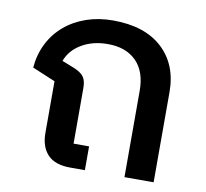

<svg xmlns="http://www.w3.org/2000/svg" viewBox="-67 -634 758 707"><g transform="rotate(10 312.0 -280.5)"><path d="M239 0Q182 0 154.5 -29Q127 -58 127 -110V-303L41 -339Q45 -388 65.5 -429Q86 -470 120.5 -499.5Q155 -529 201 -545Q247 -561 301 -561Q420 -561 485.5 -500.5Q551 -440 551 -337V0H442V-323Q442 -395 403.5 -433.5Q365 -472 297 -472Q241 -472 199.5 -447.5Q158 -423 143 -382L186 -365Q214 -354 225 -339.5Q236 -325 236 -297V-89H294V0Z"/></g></svg>

Font: IBM Plex Thai Medium
Style: Regular
Weight: 500
Designer: Mike Abbink, Paul van der Laan, Pieter van Rosmalen, Ben Mitchell, Mark Frömberg
Foundry: Bold Monday
Version: Version 1.0